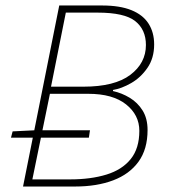

<svg xmlns="http://www.w3.org/2000/svg" viewBox="-20 -680 640 700"><path d="M64 0 196 -660H352Q417 -660 459 -643Q501 -626 521.5 -594Q542 -562 542 -518Q542 -468 517.5 -432.5Q493 -397 458 -377Q423 -357 392 -352V-348Q424 -341 453 -323.5Q482 -306 500 -277Q518 -248 518 -206Q518 -136 485 -90.5Q452 -45 392.5 -22.5Q333 0 254 0ZM20 -178 26 -201 106 -205H308L304 -178ZM98 -26H236Q311 -26 368 -43.5Q425 -61 456.5 -100Q488 -139 488 -203Q488 -261 439.5 -299.5Q391 -338 302 -338H162ZM166 -364H284Q398 -364 455 -407Q512 -450 512 -516Q512 -572 473 -603Q434 -634 336 -634H220Z"/></svg>

Font: Source Code Pro ExtraLight ExtraLight
Style: Italic
Weight: 250
Italic angle: -11°
Monospace: yes
Version: Version 1.016;hotconv 1.0.116;makeotfexe 2.5.65601